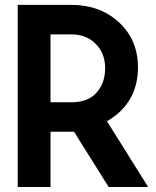

<svg xmlns="http://www.w3.org/2000/svg" viewBox="-20 -752 626 772"><path d="M183.1 -613.8V-340.8H266.6Q329.1 -340.8 362.3 -373.5Q402.8 -413.6 402.8 -477.5Q402.8 -540.5 360.8 -579.6Q324.2 -613.8 266.6 -613.8ZM51.3 0V-732.4H266.6Q374 -732.4 446.8 -672.4Q534.7 -599.6 534.7 -481.4Q534.7 -359.9 445.8 -288.6Q428.7 -274.9 410.2 -264.6L575.7 0H417L277.8 -222.2Q272.5 -222.2 266.6 -222.2H183.1V0Z"/></svg>

Font: Consola Mono
Style: Bold
Weight: 700
Monospace: yes
Designer: Wojciech Kalinowski "wmk69" (wmk69@o2.pl)
Foundry: Wojciech Kalinowski "wmk69" (wmk69@o2.pl)
Version: Version 2.1.0